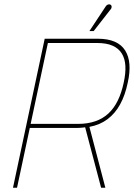

<svg xmlns="http://www.w3.org/2000/svg" viewBox="-20 -882 629 902"><path d="M498 -836Q502 -840 503.5 -844.5Q505 -849 504 -853.5Q503 -858 499 -860Q496 -862 491.5 -861.5Q487 -861 483 -858.5Q479 -856 476 -851L400 -736H420ZM440 -700H190L41 0H60L120 -281H343Q350 -281 356 -281.5Q362 -282 368 -282.5Q374 -283 380 -284L455 0H475L400 -286Q449 -295 485 -322Q521 -349 544.5 -392Q568 -435 580 -493Q591 -542 588 -580Q585 -618 568 -645Q551 -672 519 -686Q487 -700 440 -700ZM347 -300H124L205 -680H436Q480 -680 508.5 -667.5Q537 -655 552 -631Q567 -607 569 -572.5Q571 -538 561 -493Q551 -446 533.5 -410Q516 -374 490 -349.5Q464 -325 428 -312.5Q392 -300 347 -300Z"/></svg>

Font: Advent Pro Thin
Style: Italic
Weight: 250
Italic angle: -12°
Version: Version 3.000